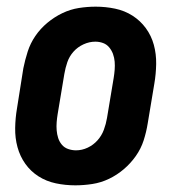

<svg xmlns="http://www.w3.org/2000/svg" viewBox="-20 -548 540 576"><path d="M206 8Q176 8 147.5 2Q119 -4 95.5 -19Q72 -34 56 -56.5Q40 -79 32.5 -106.5Q25 -134 25.5 -164Q26 -194 31 -223L50 -343Q55 -368 63 -393Q71 -418 86 -440Q101 -462 122 -479.5Q143 -497 167 -508.5Q191 -520 216.5 -524Q242 -528 267 -528Q297 -528 325.5 -522Q354 -516 377.5 -501Q401 -486 417.5 -463.5Q434 -441 441.5 -413.5Q449 -386 448.5 -356Q448 -326 443 -297L423 -177Q419 -152 411 -127Q403 -102 387.5 -80Q372 -58 351.5 -40.5Q331 -23 307 -11.5Q283 0 257 4Q231 8 206 8ZM208 -97Q226 -97 243 -105Q260 -113 272.5 -127Q285 -141 291.5 -158.5Q298 -176 301 -194L321 -314Q323 -326 324 -338.5Q325 -351 324 -363Q323 -375 319 -386Q315 -397 307.5 -406Q300 -415 289 -419Q278 -423 266 -423Q248 -423 230.5 -415Q213 -407 200.5 -393Q188 -379 182 -361.5Q176 -344 173 -326L153 -206Q151 -194 150 -181.5Q149 -169 150 -157Q151 -145 154.5 -134Q158 -123 165.5 -114Q173 -105 184.5 -101Q196 -97 208 -97Z"/></svg>

Font: Iosevka SS18 Extrabold
Style: Italic
Weight: 800
Italic angle: -9°
Monospace: yes
Designer: Belleve Invis
Foundry: Belleve Invis
Version: Version 25.1.1; ttfautohint (v1.8.4)